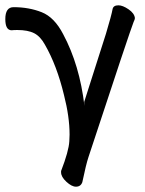

<svg xmlns="http://www.w3.org/2000/svg" viewBox="-47 -518 547 723"><path d="M239 185Q223 185 203 166.5Q183 148 183 131V126Q212 51 214 14L215 -11Q215 -78 194 -160Q167 -272 122 -350Q105 -381 81.5 -393Q58 -405 18 -405Q5 -405 -3 -404Q-27 -404 -27 -446Q-27 -491 4 -491Q62 -491 110 -472Q158 -453 191 -389Q253 -273 271 -119L270 -134L352 -391Q373 -461 377 -484Q380 -498 399 -498Q415 -498 437 -483Q459 -468 461 -450Q461 -445 456 -435Q444 -406 286 74Q277 101 263 168Q257 185 239 185Z"/></svg>

Font: LXGW WenKai Lite Medium
Style: Regular
Weight: 500
Designer: LXGW / Fontworks Inc.
Foundry: LXGW / Fontworks Inc.
Version: Version 1.511; March 25, 2025